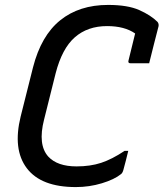

<svg xmlns="http://www.w3.org/2000/svg" viewBox="-20 -740 664 780"><path d="M288 20Q147 20 89 -56.5Q31 -133 64 -267L114 -466Q147 -595 224.5 -657.5Q302 -720 419 -720Q499 -720 546 -699Q593 -678 620 -651Q626 -643 624 -633Q615 -599 605 -559Q595 -519 586 -483H510Q499 -483 502 -494Q508 -520 515 -547Q522 -574 529 -604Q486 -634 415 -634Q336 -634 284 -588.5Q232 -543 206 -442L159 -254Q133 -152 176 -104Q213 -64 291 -64Q347 -64 391 -78.5Q435 -93 486 -127H501Q496 -106 491 -86.5Q486 -67 481 -49Q478 -38 472 -33Q445 -11 394 4.5Q343 20 288 20Z"/></svg>

Font: Recursive Mn Lnr St
Style: Italic
Weight: 400
Italic angle: -15°
Monospace: yes
Version: Version 1.079;hotconv 1.0.112;makeotfexe 2.5.65598; ttfautoh